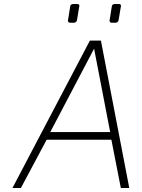

<svg xmlns="http://www.w3.org/2000/svg" viewBox="-20 -935 705 955"><path d="M427 -733H482L623 0H581L534 -240H212L84 0H42ZM528 -278 448 -693 230 -278ZM318 -833 329 -902Q330 -915 345 -915H364Q375 -915 375 -905Q375 -909 363 -835Q362 -829 357.5 -825.5Q353 -822 348 -822H329Q318 -822 318 -833ZM525 -833 536 -902Q537 -915 552 -915H571Q582 -915 582 -905Q582 -909 570 -835Q569 -829 564.5 -825.5Q560 -822 555 -822H536Q525 -822 525 -833Z"/></svg>

Font: Exo ExtraLight
Style: Italic
Weight: 275
Italic angle: -9°
Designer: Natanael Gama
Foundry: Natanael Gama
Version: Version 1.500; ttfautohint (v1.6)